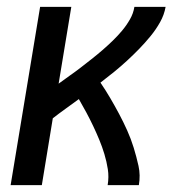

<svg xmlns="http://www.w3.org/2000/svg" viewBox="-20 -540 540 560"><path d="M11 0 97 -520H188L151 -296Q167 -308 183.5 -319.5Q200 -331 215.5 -343Q231 -355 247.5 -368Q264 -381 279 -394Q294 -407 308.5 -421Q323 -435 336 -450.5Q349 -466 359 -483.5Q369 -501 372 -520H463Q459 -497 447 -475.5Q435 -454 419 -434.5Q403 -415 386 -397.5Q369 -380 350.5 -363Q332 -346 313 -330.5Q294 -315 273 -299Q288 -277 301.5 -254Q315 -231 327.5 -207.5Q340 -184 351 -159.5Q362 -135 370 -109Q378 -83 384 -56Q390 -29 385 0H294Q298 -24 294.5 -46.5Q291 -69 284.5 -90.5Q278 -112 269.5 -132.5Q261 -153 251.5 -173Q242 -193 231.5 -212.5Q221 -232 210 -251Q191 -237 171.5 -223Q152 -209 134 -195L102 0Z"/></svg>

Font: Iosevka Curly Slab Medium
Style: Italic
Weight: 500
Italic angle: -9°
Monospace: yes
Designer: Belleve Invis
Foundry: Belleve Invis
Version: Version 22.1.2; ttfautohint (v1.8.4)